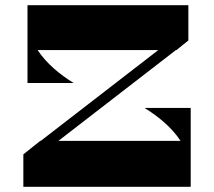

<svg xmlns="http://www.w3.org/2000/svg" viewBox="-20 -720 825 740"><path d="M537 -304C589 -272 642 -229 676 -177H205L658 -527H660L706 -564V-700H86V-400H264C212 -432 159 -475 125 -527H590L137 -177H135L70 -125V0H715V-304Z"/></svg>

Font: Space Cowgirl Black
Style: Regular
Weight: 900
Designer: Valery Marier
Foundry: Valery Marier
Version: Version 1.000;hotconv 1.0.109;makeotfexe 2.5.65596